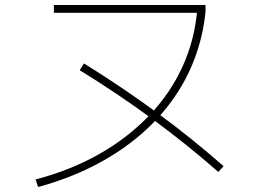

<svg xmlns="http://www.w3.org/2000/svg" viewBox="-20 -724 1040 766"><path d="M132 22 122 -8Q263 -45 377 -110Q491 -175 575.5 -263.5Q660 -352 708.5 -459Q757 -566 767 -686L780 -673H195V-704H800V-678Q790 -578 755.5 -487.5Q721 -397 662.5 -317.5Q604 -238 524.5 -173Q445 -108 346 -58.5Q247 -9 132 22ZM851 -38Q727 -147 589.5 -248Q452 -349 298 -444L315 -471Q471 -374 609 -272.5Q747 -171 872 -61Z"/></svg>

Font: Murecho Thin ExtraLight
Style: Regular
Weight: 250
Version: Version 1.010